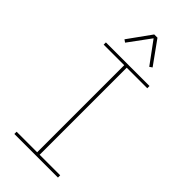

<svg xmlns="http://www.w3.org/2000/svg" viewBox="-295 -1025 1090 1090"><g transform="rotate(45 250.0 -480.5)"><path d="M75 0V-18H240V-717H75V-735H425V-717H260V-18H425V0ZM153 -811 137 -822 237 -961H263L363 -822L347 -811L250 -943Z"/></g></svg>

Font: Iosevka Curly Thin
Style: Regular
Weight: 100
Monospace: yes
Designer: Belleve Invis
Foundry: Belleve Invis
Version: Version 22.1.2; ttfautohint (v1.8.4)